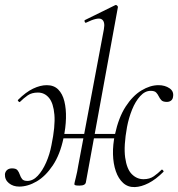

<svg xmlns="http://www.w3.org/2000/svg" viewBox="-38 -746 724 780"><path d="M285 8Q272 8 268 6.5Q264 5 264 2Q264 -1 270 -24.5Q276 -48 280 -74L384 -627Q390 -659 374.5 -668Q359 -677 312 -654Q308 -652 306 -658Q304 -664 308 -665L430 -725Q434 -727 438 -723Q442 -719 441 -717L311 -6Q309 8 285 8ZM40 12Q15 12 -2 -2Q-19 -16 -18 -39Q-16 -50 -8.5 -56Q-1 -62 11 -62Q27 -62 33 -54.5Q39 -47 42.5 -36.5Q46 -26 52 -18.5Q58 -11 73 -11Q96 -11 115.5 -32Q135 -53 149.5 -86Q164 -119 171 -156Q187 -233 183 -280Q179 -327 161 -348.5Q143 -370 116 -370Q91 -370 74.5 -358.5Q58 -347 43 -332Q41 -330 37 -334Q33 -338 35 -340Q67 -372 96.5 -386Q126 -400 152 -400Q181 -400 198.5 -382.5Q216 -365 223.5 -334.5Q231 -304 230 -265.5Q229 -227 220 -185Q206 -118 176.5 -74Q147 -30 111 -9Q75 12 40 12ZM178 -184 181 -202H470L467 -184ZM510 14Q482 15 462.5 -2.5Q443 -20 432.5 -50.5Q422 -81 421 -119.5Q420 -158 429 -200Q444 -269 472.5 -313Q501 -357 536.5 -378.5Q572 -400 606 -400Q632 -400 650.5 -387.5Q669 -375 665 -353Q664 -343 657 -337.5Q650 -332 640 -332Q624 -332 617.5 -339Q611 -346 607 -354.5Q603 -363 596.5 -370Q590 -377 574 -377Q551 -377 531.5 -355.5Q512 -334 498.5 -300.5Q485 -267 478 -230Q464 -153 470.5 -106Q477 -59 497.5 -38.5Q518 -18 545 -18Q570 -18 587 -30Q604 -42 618 -56Q620 -59 624 -54.5Q628 -50 626 -48Q595 -17 565.5 -2Q536 13 510 14Z"/></svg>

Font: Cormorant Infant Light
Style: Italic
Weight: 300
Italic angle: -10°
Designer: Christian Thalmann (Catharsis Fonts)
Foundry: Catharsis Fonts
Version: Version 4.001